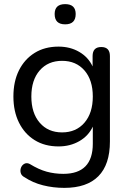

<svg xmlns="http://www.w3.org/2000/svg" viewBox="-20 -722 628 931"><path d="M281 -80Q349 -80 389.5 -127Q430 -174 430 -254Q430 -334 389.5 -380.5Q349 -427 281 -427Q213 -427 172.5 -380.5Q132 -334 132 -254Q132 -174 172.5 -127Q213 -80 281 -80ZM296 -604Q245 -604 245 -654Q245 -702 296 -702Q347 -702 347 -654Q347 -604 296 -604ZM292 189Q238 189 188.5 176.5Q139 164 100 138Q84 130 80.5 116.5Q77 103 82 90.5Q87 78 98.5 72Q110 66 124 73Q168 100 206.5 110.5Q245 121 287 121Q430 121 430 -25V-108Q409 -63 364.5 -37.5Q320 -12 264 -12Q197 -12 148 -42.5Q99 -73 72 -127.5Q45 -182 45 -254Q45 -327 72 -381Q99 -435 148 -465.5Q197 -496 264 -496Q320 -496 364 -470.5Q408 -445 429 -400V-450Q429 -494 471 -494Q513 -494 513 -450V-36Q513 76 457 132.5Q401 189 292 189Z"/></svg>

Font: Chiron GoRound TC N
Style: Regular
Weight: 350
Designer: Ryoko NISHIZUKA 西塚涼子 (kana, bopomofo & ideographs); Paul D. Hunt (Latin, Greek & Cyrillic); Sandoll Communications 산돌커뮤니
Foundry: Adobe
Version: Version 1.000;hotconv 1.1.1;makeotfexe 2.6.0